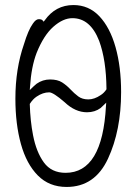

<svg xmlns="http://www.w3.org/2000/svg" viewBox="-20 -728 540 761"><path d="M460 -363Q460 -211 408 -99Q356 13 244 13Q175 13 130 -32.5Q85 -78 63 -157Q41 -236 41 -337Q41 -455 75 -553Q92 -609 110 -634Q122 -652 133.5 -652Q145 -652 149 -647L153 -642L157 -647Q200 -708 271 -708Q332 -708 374 -663.5Q416 -619 438 -541Q460 -463 460 -363ZM402 -374V-376Q401 -490 373 -566Q338 -656 267 -656Q230 -656 191.5 -622Q153 -588 125 -518Q104 -463 99 -384L98 -371Q115 -388 125 -396Q149 -413 178.5 -413Q208 -413 226 -401.5Q244 -390 259 -374Q274 -358 290 -346Q306 -334 330 -334Q354 -334 379 -351Q392 -359 402 -374ZM125 -345Q110 -335 98 -316Q100 -248 111 -192Q124 -125 154 -84Q184 -43 240 -43Q386 -43 400 -308L401 -321Q386 -306 379 -300Q356 -283 325 -283Q278 -283 236 -323Q191 -362 175 -362Q150 -362 125 -345Z"/></svg>

Font: Moon Stars Kai HW Light
Style: Regular
Weight: 300
Designer: GuiWonder
Version: Version 1.101